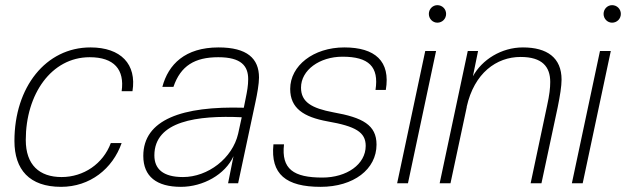

<svg xmlns="http://www.w3.org/2000/svg" viewBox="-20 -711 2429 745"><path d="M331 -527C158 -527 36 -373 36 -164C36 -53 94 14 217 14C329 14 417 -56 452 -156H410C380 -75 304 -24 219 -24C133 -24 80 -71 80 -168C80 -345 179 -489 328 -489C423 -489 464 -441 452 -357H494C511 -462 449 -527 331 -527Z M828 -527C698 -527 633 -461 610 -374H653C681 -456 736 -489 827 -489C916 -489 943 -455 943 -404C943 -379 939 -357 933 -328L926 -293C687 -300 536 -247 536 -106C536 -26 588 14 682 14C768 14 854 -34 886 -105L865 0H904L971 -314C978 -346 985 -386 985 -410C985 -484 939 -527 828 -527ZM579 -108C579 -242 747 -264 918 -256L904 -192C882 -97 787 -24 690 -24C612 -24 579 -56 579 -108Z M1316 -527C1196 -527 1106 -456 1106 -366C1106 -291 1158 -257 1251 -240C1360 -221 1399 -198 1399 -145C1399 -73 1325 -22 1231 -22C1119 -22 1071 -55 1082 -151H1041C1029 -35 1090 14 1224 14C1352 14 1441 -54 1441 -150C1441 -226 1387 -255 1274 -275C1189 -291 1148 -315 1148 -371C1148 -439 1220 -491 1309 -491C1411 -491 1451 -452 1437 -362H1477C1496 -474 1435 -527 1316 -527Z M1672 -513H1630L1521 0H1563ZM1644 -657C1644 -638 1659 -623 1677 -623C1696 -623 1711 -638 1711 -657C1711 -676 1696 -691 1677 -691C1659 -691 1644 -676 1644 -657Z M1835 -513H1795L1686 0H1728L1791 -295V-297C1820 -427 1906 -490 2000 -490C2084 -490 2115 -452 2115 -393C2115 -369 2112 -343 2103 -302L2039 0H2081L2144 -295C2153 -339 2159 -377 2159 -402C2159 -487 2103 -527 2009 -527C1925 -527 1850 -479 1815 -415Z M2350 -513H2308L2199 0H2241ZM2322 -657C2322 -638 2337 -623 2355 -623C2374 -623 2389 -638 2389 -657C2389 -676 2374 -691 2355 -691C2337 -691 2322 -676 2322 -657Z"/></svg>

Font: Nacelle UltraLight
Style: Italic
Weight: 200
Italic angle: -12°
Designer: Sora Sagano
Foundry: Sora Sagano
Version: Version 1.000;FEAKit 1.0